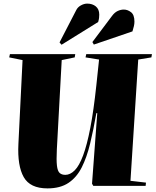

<svg xmlns="http://www.w3.org/2000/svg" viewBox="-20 -1030 862 1064"><path d="M703 -28 789 -18 787 0H497L490 -12L519 -403H514Q498 -311 479.5 -234.5Q461 -158 433 -102.5Q405 -47 359.5 -16.5Q314 14 243 14Q147 14 111.5 -48.5Q76 -111 82 -232L105 -697L31 -712L35 -730H397L394 -712L322 -697L295 -202Q292 -143 295.5 -112.5Q299 -82 310.5 -71.5Q322 -61 342 -61Q369 -61 394 -86Q419 -111 440.5 -168.5Q462 -226 480.5 -321.5Q499 -417 514 -558L529 -700L454 -712L458 -730H822L819 -712L746 -700ZM402 -973Q410 -990 428 -1000Q446 -1010 463 -1010Q492 -1010 511 -994.5Q530 -979 530 -949Q530 -940 529 -931Q528 -922 524 -908L321 -782L310 -795ZM601 -942Q615 -961 632 -969Q649 -977 666 -977Q687 -977 706 -962.5Q725 -948 725 -910Q725 -898 722 -885Q719 -872 714 -856L500 -783L492 -797Z"/></svg>

Font: Literata 72pt Black
Style: Italic
Weight: 900
Italic angle: -2°
Designer: Latin by Veronika Burian and Jose Scaglione. Greek by Irene Vlachou. Cyrillic by Vera Evstafieva
Foundry: TypeTogether
Version: Version 3.002